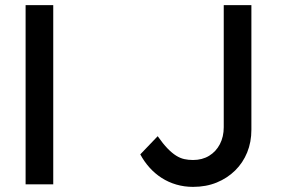

<svg xmlns="http://www.w3.org/2000/svg" viewBox="-20 -720 1160 750"><path d="M80 0V-700H188V0ZM528 -117 596 -188Q617 -158 634.5 -140Q652 -122 668 -112Q684 -102 700 -98.5Q716 -95 734 -95Q770 -95 797 -111.5Q824 -128 839 -157Q854 -186 854 -223V-600V-700H962V-600V-213Q962 -165 945.5 -124.5Q929 -84 898.5 -54Q868 -24 826.5 -7Q785 10 734 10Q700 10 669 1Q638 -8 611.5 -25Q585 -42 564 -65.5Q543 -89 528 -117Z"/></svg>

Font: Mach
Style: Regular
Weight: 400
Version: Version 1.002